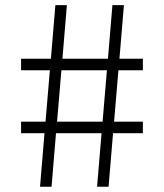

<svg xmlns="http://www.w3.org/2000/svg" viewBox="-20 -713 626 733"><path d="M350.6 0 367.7 -204.6H193.8L176.8 0H132.8L149.9 -204.6H60.5V-248.5H153.8L170.4 -444.8H60.5V-488.8H174.3L191.4 -693.4H235.4L218.3 -488.8H392.1L409.2 -693.4H453.1L436 -488.8H525.4V-444.8H432.1L415.5 -248.5H525.4V-204.6H411.6L394.5 0ZM197.8 -248.5H371.6L388.2 -444.8H214.4Z"/></svg>

Font: Cascadia Mono ExtraLight
Style: Regular
Weight: 200
Monospace: yes
Designer: Aaron Bell
Foundry: Saja Typeworks
Version: Version 2404.023; ttfautohint (v1.8.4)